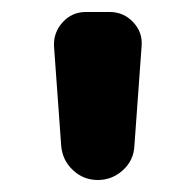

<svg xmlns="http://www.w3.org/2000/svg" viewBox="-20 -790 324 320"><path d="M82 -547 70 -713Q69 -736 84.5 -753Q100 -770 123 -770H163Q186 -770 202 -753Q218 -736 216 -713L204 -547Q203 -523 185 -506.5Q167 -490 143 -490Q119 -490 101.5 -506.5Q84 -523 82 -547Z"/></svg>

Font: Rounded Mplus 1c Bold
Style: Bold
Weight: 700
Version: Version 1.059.20150529